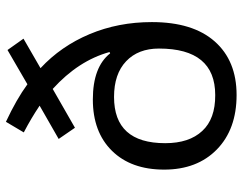

<svg xmlns="http://www.w3.org/2000/svg" viewBox="-105 -700 815 645"><g transform="rotate(-90 302.5 -377.5)"><path d="M461.9 -251Q461.9 -320.8 419.2 -361.3Q376.5 -401.9 299.3 -401.9Q144 -401.9 144 -230Q144 -149.4 185.1 -105.5Q225.6 -61.5 305.7 -62Q461.9 -62 461.9 -251ZM550.8 -274.9Q550.8 -137.2 485.8 -63.7Q420.9 9.8 305.9 9.8Q190.9 9.8 123 -56.4Q55.2 -122.6 55.2 -233.6Q55.2 -344.7 118.4 -408.9Q181.6 -473.1 290.8 -473.1Q399.9 -473.1 445.8 -415L450.2 -417Q421.4 -521.5 326.2 -607.9L195.8 -533.2L158.2 -587.9L270 -651.9Q228 -680.2 180.2 -705.1L215.8 -765.1Q292 -729.5 341.8 -692.9L457 -759.8L495.1 -706.1L396 -648.9Q469.7 -580.6 510.3 -484.1Q550.8 -387.7 550.8 -274.9Z"/></g></svg>

Font: NotoSans
Style: Regular
Weight: 400
Designer: Monotype Design team
Foundry: Monotype Imaging Inc.
Version: Version 1.04